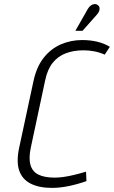

<svg xmlns="http://www.w3.org/2000/svg" viewBox="-20 -905 555 935"><path d="M452 -834Q460 -843 463 -851.5Q466 -860 464.5 -868Q463 -876 455 -881Q448 -886 439 -885Q430 -884 422 -878Q414 -872 408 -862L347 -755H382ZM490 -639 515 -677Q487 -694 453 -702Q419 -710 380 -710Q325 -710 276.5 -689Q228 -668 193 -624Q158 -580 143 -510L73 -184Q59 -117 73.5 -74.5Q88 -32 129 -11Q170 10 233 10Q271 10 313 1.5Q355 -7 401 -23L399 -69Q369 -60 342 -53.5Q315 -47 291 -43.5Q267 -40 247 -40Q197 -40 167.5 -54.5Q138 -69 128.5 -101.5Q119 -134 130 -186L200 -514Q211 -567 236.5 -599Q262 -631 300.5 -645.5Q339 -660 387 -660Q413 -660 439 -655Q465 -650 490 -639Z"/></svg>

Font: Advent Pro
Style: Italic
Weight: 400
Italic angle: -12°
Designer: VivaRado, Andreas Kalpakidis
Foundry: VivaRado, Andreas Kalpakidis
Version: Version 3.000